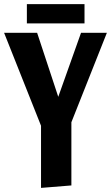

<svg xmlns="http://www.w3.org/2000/svg" viewBox="-21 -910 542 936"><path d="M179 6V-297L-1 -750H160L263 -438L374 -750H500L327 -314V-6ZM110 -796V-890H391V-796Z"/></svg>

Font: Francois One
Style: Regular
Weight: 400
Designer: Vernon Adams
Foundry: Vernon Adams
Version: Version 2.000